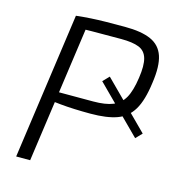

<svg xmlns="http://www.w3.org/2000/svg" viewBox="-105 -787 791 875"><g transform="rotate(15 290.5 -349.5)"><path d="M377 -699Q455 -699 500 -679Q545 -659 560.5 -612.5Q576 -566 564 -485Q553 -400 526 -355Q499 -310 451.5 -293Q404 -276 327 -276Q288 -276 251.5 -277.5Q215 -279 185 -282Q155 -285 134 -287.5Q113 -290 104 -292L109 -333Q161 -333 216.5 -333Q272 -333 325 -333Q383 -333 417.5 -347Q452 -361 471 -394.5Q490 -428 499 -491Q508 -551 498.5 -584Q489 -617 459 -629Q429 -641 375 -641Q295 -641 236.5 -640.5Q178 -640 157 -638L148 -690Q185 -694 217.5 -696Q250 -698 287 -698.5Q324 -699 377 -699ZM214 -690 117 0H51L148 -690ZM341 -433 369 -462 581 -250 553 -221Z"/></g></svg>

Font: Exo 2 Light
Style: Italic
Weight: 300
Italic angle: -8°
Designer: Natanael Gama
Foundry: Natanael Gama
Version: Version 2.010